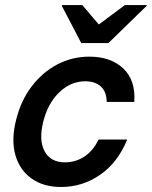

<svg xmlns="http://www.w3.org/2000/svg" viewBox="-20 -736 606 766"><path d="M223.3 10Q153.3 10 105.8 -23.8Q58.3 -57.5 41.2 -117.9Q24.2 -178.3 44.2 -257.5Q63.3 -335 106.7 -391.7Q150 -448.3 209.2 -479.2Q268.3 -510 336.7 -510Q421.7 -510 471.7 -462.9Q521.7 -415.8 515.8 -329.2H405.8Q405 -370.8 382.1 -391.2Q359.2 -411.7 320 -411.7Q262.5 -411.7 216.7 -367.9Q170.8 -324.2 152.5 -250Q134.2 -176.7 157.9 -132.5Q181.7 -88.3 239.2 -88.3Q280.8 -88.3 315.8 -110.8Q350.8 -133.3 373.3 -179.2H487.5Q450 -87.5 379.6 -38.8Q309.2 10 223.3 10ZM304.2 -564.2 226.7 -712.5 227.5 -715.8H308.3L374.2 -638.3L478.3 -715.8H565.8L565 -712.5L412.5 -564.2Z"/></svg>

Font: Funnel Sans Medium
Style: Italic
Weight: 500
Italic angle: -14.036°
Version: Version 1.000; Beta; Release 5; Build 24; ttfautohint (v1.8.